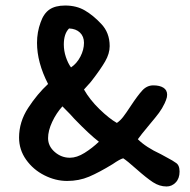

<svg xmlns="http://www.w3.org/2000/svg" viewBox="-20 -661 686 695"><path d="M388 -67Q339 -37 302.5 -21.5Q266 -6 223 -6Q181 -6 140.5 -26.5Q100 -47 74.5 -83Q49 -119 49 -163Q49 -220 82 -270.5Q115 -321 154 -357Q114 -435 114 -506Q114 -545 127 -580Q138 -612 159 -626.5Q180 -641 216 -641Q257 -641 287.5 -623Q318 -605 346 -575Q377 -543 377 -494Q377 -467 360.5 -438.5Q344 -410 313 -370Q308 -363 298 -352.5Q288 -342 284 -337Q305 -300 340 -266Q375 -232 403 -216Q415 -224 425.5 -237.5Q436 -251 453 -277Q478 -315 495 -333.5Q512 -352 535 -352Q558 -352 571.5 -343.5Q585 -335 585 -318Q585 -309 581 -299Q577 -289 576 -287Q567 -268 555.5 -252.5Q544 -237 522 -211Q487 -169 479 -157Q508 -128 562 -103Q572 -97 588.5 -88.5Q605 -80 616 -72Q630 -64 630 -40Q630 -15 616 -0.5Q602 14 583 14Q557 14 533.5 -1.5Q510 -17 475 -48Q439 -80 426 -88Q414 -85 388 -67ZM211 -500Q211 -477 218.5 -454.5Q226 -432 237 -417Q258 -431 271 -456Q284 -481 284 -506Q284 -529 269.5 -543Q255 -557 230 -558Q211 -539 211 -500ZM338 -148Q304 -174 249 -231Q240 -242 206 -276Q184 -252 169 -220Q154 -188 154 -161Q154 -132 178 -111Q202 -90 233 -90Q258 -90 286 -107.5Q314 -125 338 -148Z"/></svg>

Font: Itim
Style: Regular
Weight: 400
Designer: Suppakit Chalermlarp
Version: Version 1.002g